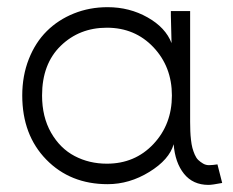

<svg xmlns="http://www.w3.org/2000/svg" viewBox="-20 -501 650 535"><path d="M277.8 -44.9Q356 -44.9 407.5 -99.6Q459 -154.3 459 -234.9Q459 -314.9 407.5 -369.4Q356 -423.8 277.8 -423.8Q201.2 -423.8 149.2 -373.3Q97.2 -322.8 97.2 -234.9Q97.2 -175.3 122.3 -131.3Q147.5 -87.4 188 -66.2Q228.5 -44.9 277.8 -44.9ZM42 -234.9Q42 -290 60.3 -336.4Q78.6 -382.8 110.4 -414.3Q142.1 -445.8 185.8 -463.4Q229.5 -481 279.8 -481Q340.8 -481 391.1 -452.6Q441.4 -424.3 458 -380.9L456.1 -458V-470.2H509.8V-161.1Q509.8 -147 510.3 -135.5Q510.7 -124 512.2 -111.1Q513.7 -98.1 516.1 -88.9Q518.6 -79.6 522.7 -70.1Q526.9 -60.5 532.5 -55.2Q538.1 -49.8 545.9 -45.2Q553.7 -40.5 563.5 -40.8Q573.2 -41 585.9 -43L599.1 8.8Q571.3 14.2 561 14.2Q517.6 14.2 492.7 -16.8Q467.8 -47.9 463.9 -99.1Q451.7 -56.2 396.2 -22Q340.8 12.2 279.8 12.2Q175.8 12.2 108.9 -56.4Q42 -125 42 -234.9Z"/></svg>

Font: Kreadon Light
Style: Regular
Weight: 300
Designer: kohakuno
Foundry: StudioGnu
Version: Version 1.000;Glyphs 3.1.2 (3151)